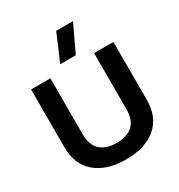

<svg xmlns="http://www.w3.org/2000/svg" viewBox="-203 -1013 1085 1161"><g transform="rotate(-30 339.5 -432.5)"><path d="M281 -688 361 -875H478L390 -688ZM340 10Q207 10 129.5 -54.5Q52 -119 52 -242V-644H187V-252Q187 -178 227 -141.5Q267 -105 340 -105Q413 -105 452.5 -141.5Q492 -178 492 -252V-644H627V-242Q627 -119 550 -54.5Q473 10 340 10Z"/></g></svg>

Font: Kanit Medium
Style: Regular
Weight: 500
Designer: Katatrad Team
Foundry: CadsonDemak
Version: Version 2.000; ttfautohint (v1.8.3)